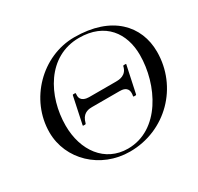

<svg xmlns="http://www.w3.org/2000/svg" viewBox="-151 -891 1108 1072"><g transform="rotate(-30 403.5 -354.5)"><path d="M525.9 -377.9H351.1C334.5 -377.9 296.9 -382.8 296.9 -418.9C296.9 -422.9 297.4 -427.2 297.4 -432.1C297.4 -435.1 296.4 -436 294.4 -436H282.7C279.3 -436 278.3 -434.6 277.8 -432.1C241.2 -261.2 241.2 -260.3 241.2 -259.3C241.2 -257.3 242.2 -256.3 244.1 -256.3H255.9C258.8 -256.3 260.3 -258.8 260.7 -259.8C263.7 -268.1 264.6 -272.9 267.1 -278.8C284.2 -320.8 321.3 -321.8 337.9 -321.8H514.6C530.8 -321.8 568.4 -320.8 568.4 -279.3C568.4 -273.9 567.9 -267.6 566.4 -260.3C566.4 -257.3 567.4 -256.3 569.3 -256.3H581.1C582 -256.3 585.4 -257.3 585.9 -260.3L623 -434.1C623 -435.5 622.1 -436 619.6 -436H607.9C605.5 -436 603.5 -434.6 603 -432.1C591.8 -379.4 544.4 -377.9 525.9 -377.9ZM398.4 0C627.9 0 806.6 -182.6 806.6 -408.2C806.6 -575.7 687 -709 446.3 -709C237.3 -709 61 -528.3 61 -317.9C61 -142.6 208.5 0 398.4 0ZM396.5 -20C248.5 -20 158.2 -144 158.2 -305.2C158.2 -493.7 263.2 -692.9 467.3 -692.9C636.2 -692.9 714.8 -580.1 714.8 -440.4C714.8 -250 602.1 -20 396.5 -20Z"/></g></svg>

Font: Cardo
Style: Italic
Weight: 400
Designer: David J. Perry
Foundry: David J. Perry
Version: Version 0.99